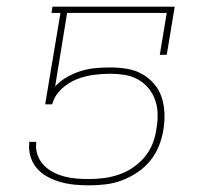

<svg xmlns="http://www.w3.org/2000/svg" viewBox="-20 -550 640 578"><path d="M248 8Q227 8 205.5 6Q184 4 164 -1.5Q144 -7 125.5 -16.5Q107 -26 93.5 -40.5Q80 -55 73 -75Q66 -95 68 -117V-123H89V-118Q87 -99 93.5 -82Q100 -65 112 -52.5Q124 -40 140.5 -31.5Q157 -23 174.5 -18.5Q192 -14 210.5 -12.5Q229 -11 248 -11Q271 -11 293.5 -14Q316 -17 338 -24.5Q360 -32 380 -45.5Q400 -59 415.5 -77.5Q431 -96 439.5 -118Q448 -140 451 -163Q455 -185 454.5 -207Q454 -229 447 -249Q440 -269 426.5 -285Q413 -301 395 -311Q377 -321 355.5 -324.5Q334 -328 312 -328Q287 -328 261 -324.5Q235 -321 210 -311Q185 -301 164.5 -281.5Q144 -262 137 -236H116L162 -511H135L138 -530H506L482 -385H461L482 -511H182L146 -290Q162 -307 182.5 -318.5Q203 -330 224.5 -336.5Q246 -343 268 -345Q290 -347 312 -347Q337 -347 361.5 -343Q386 -339 407 -327.5Q428 -316 443.5 -298Q459 -280 466.5 -257.5Q474 -235 475 -210Q476 -185 472 -160Q468 -135 458.5 -111Q449 -87 432.5 -66.5Q416 -46 393.5 -31Q371 -16 347 -7Q323 2 298 5Q273 8 248 8Z"/></svg>

Font: Iosevka Curly Slab ThEx
Style: Italic
Weight: 100
Width: 7
Italic angle: -9°
Monospace: yes
Designer: Belleve Invis
Foundry: Belleve Invis
Version: Version 11.1.0; ttfautohint (v1.8.3)